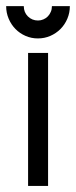

<svg xmlns="http://www.w3.org/2000/svg" viewBox="-34 -613 250 633"><path d="M58.6 -438.5H124.5V0H58.6ZM91.3 -545.4Q100.6 -545.4 109.1 -549.1Q117.7 -552.7 123.8 -559.1Q129.9 -565.4 133.5 -574Q137.2 -582.5 137.2 -592.8H196.3Q196.3 -570.8 188 -551.3Q179.7 -531.7 165.3 -517.3Q150.9 -502.9 131.8 -494.6Q112.8 -486.3 90.8 -486.3Q69.3 -486.3 50.3 -494.6Q31.2 -502.9 17.1 -517.3Q2.9 -531.7 -5.4 -551.3Q-13.7 -570.8 -13.7 -592.8H44.4Q44.4 -572.3 58.1 -558.8Q71.8 -545.4 91.3 -545.4Z"/></svg>

Font: Aeronef
Style: Regular
Weight: 400
Designer: Peter Wiegel - CAT-Fonts Germany
Foundry: CAT-Fonts, Peter Wiegel
Version: Version 0.002